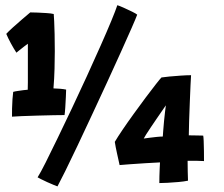

<svg xmlns="http://www.w3.org/2000/svg" viewBox="-20 -684 839 720"><path d="M180.5 -352.5Q191 -352.5 205 -351.2Q219 -350 228 -348Q228 -340.5 227 -320.8Q226 -301 224.8 -281Q223.5 -261 222 -252.5Q209.5 -252.5 181.2 -252Q153 -251.5 120 -250.5Q87 -249.5 60.5 -248.5Q34 -247.5 25 -246.5Q25 -259 25.2 -277Q25.5 -295 26.8 -312Q28 -329 29.5 -339.5Q36.5 -341.5 47.2 -343Q58 -344.5 68.5 -346Q79 -347.5 84 -347.5Q84.5 -358 84.5 -375.2Q84.5 -392.5 84.5 -413Q84.5 -433.5 84.5 -454Q84.5 -474.5 84.5 -491.8Q84.5 -509 84.5 -520Q80 -517 71 -510Q62 -503 53.5 -496.2Q45 -489.5 41.5 -486.5Q31 -502.5 20.5 -522Q10 -541.5 3.5 -557Q11 -565.5 28.2 -581Q45.5 -596.5 64 -612.5Q82.5 -628.5 93.5 -637.5Q104.5 -637.5 121 -636.8Q137.5 -636 154.2 -635Q171 -634 181.5 -631.5Q182.5 -623 183.2 -603.8Q184 -584.5 184.8 -556.2Q185.5 -528 185.5 -492Q185.5 -462.5 184.5 -425.8Q183.5 -389 180.5 -352.5ZM420 -664.5Q427 -662.5 443.5 -655.2Q460 -648 475.5 -640.2Q491 -632.5 494.5 -629Q490 -616.5 473.8 -579.5Q457.5 -542.5 433.8 -489.8Q410 -437 382 -376.2Q354 -315.5 325.2 -253.8Q296.5 -192 270.5 -137.2Q244.5 -82.5 224.8 -42.5Q205 -2.5 195.5 15Q192.5 14 181.5 9.5Q170.5 5 157.2 -1Q144 -7 133.8 -12.2Q123.5 -17.5 121 -19Q131.5 -35.5 151 -74.2Q170.5 -113 196 -165.8Q221.5 -218.5 250 -278.5Q278.5 -338.5 306 -398.8Q333.5 -459 357.2 -512.5Q381 -566 397.5 -606Q414 -646 420 -664.5ZM745 -80Q737.5 -80.5 717.5 -81Q697.5 -81.5 683.5 -81Q683.5 -60 684 -41Q684.5 -22 685 -6.5Q671.5 -3.5 650 -1.5Q628.5 0.5 608.2 1.5Q588 2.5 577.5 2.5Q577.5 -8.5 577.8 -23Q578 -37.5 578.8 -51.5Q579.5 -65.5 580 -75Q557.5 -74 525.5 -72Q493.5 -70 466 -68Q438.5 -66 428.5 -65Q424 -85 418.8 -108.8Q413.5 -132.5 410.5 -152Q421 -170 440 -198Q459 -226 481.8 -257.5Q504.5 -289 526.2 -318Q548 -347 564 -367.5Q580 -388 585.5 -393.5Q594 -395 614.8 -397Q635.5 -399 658.5 -400.5Q681.5 -402 696.5 -402Q696 -394 694.5 -365.8Q693 -337.5 691.8 -301Q690.5 -264.5 689.2 -230.5Q688 -196.5 688 -176.5Q697.5 -176.5 708.8 -176.2Q720 -176 729.5 -175.8Q739 -175.5 742 -175.5Q743 -172.5 743.8 -155.5Q744.5 -138.5 744.8 -117.2Q745 -96 745 -80ZM602 -289Q597 -281.5 587.5 -268Q578 -254.5 567 -238.2Q556 -222 545.5 -206.5Q535 -191 527.8 -179.5Q520.5 -168 519 -164.5Q525.5 -165.5 539 -167.2Q552.5 -169 567 -170.5Q581.5 -172 590.5 -172Q591 -179.5 592.2 -195.5Q593.5 -211.5 595.2 -230.5Q597 -249.5 599 -265.5Q601 -281.5 602 -289Z"/></svg>

Font: Grandstander Thin
Style: Bold
Weight: 700
Version: Version 1.200